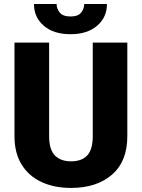

<svg xmlns="http://www.w3.org/2000/svg" viewBox="-20 -922 705 952"><path d="M439.9 -710.9H611.3V-246.6Q611.3 -121.6 535.2 -55.9Q459 9.8 332.5 9.8Q249 9.8 185.8 -19.5Q122.6 -48.8 87.2 -106.2Q51.8 -163.6 51.8 -246.6V-710.9H223.6V-246.6Q223.6 -180.7 252 -151.4Q280.3 -122.1 332.5 -122.1Q385.3 -122.1 412.6 -151.4Q439.9 -180.7 439.9 -246.6ZM397.5 -902.3H510.3Q510.3 -835.9 461.4 -794.2Q412.6 -752.4 329.6 -752.4Q246.1 -752.4 197.3 -794.2Q148.4 -835.9 148.4 -902.3H260.7Q260.7 -878.4 276.4 -859.4Q292 -840.3 329.6 -840.3Q367.2 -840.3 382.3 -859.4Q397.5 -878.4 397.5 -902.3Z"/></svg>

Font: Vazirmatn UI FD Black
Style: Regular
Weight: 900
Designer: Saber Rastikerdar
Foundry: Saber Rastikerdar
Version: Version 33.003